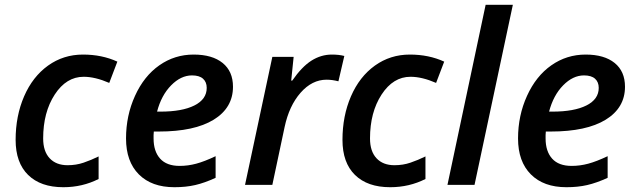

<svg xmlns="http://www.w3.org/2000/svg" viewBox="-20 -780 2685 810"><path d="M247.1 9.8Q151.4 9.8 98.6 -42Q45.9 -93.8 45.9 -189.9Q45.9 -291 81.8 -373.8Q117.7 -456.5 182.6 -503.2Q247.6 -549.8 330.1 -549.8Q410.2 -549.8 475.1 -520L440.9 -430.2Q381.3 -456.1 333 -456.1Q259.8 -456.1 210.9 -381.1Q162.1 -306.2 162.1 -195.8Q162.1 -141.6 189.5 -112.3Q216.8 -83 265.1 -83Q301.3 -83 332.8 -93.8Q364.3 -104.5 396 -120.1V-24.9Q327.6 9.8 247.1 9.8Z M790 -461.9Q743.2 -461.9 701.9 -419.9Q660.6 -377.9 642.6 -309.1H656.7Q748.5 -309.1 800.3 -335.2Q852.1 -361.3 852.1 -409.2Q852.1 -434.1 836.4 -448Q820.8 -461.9 790 -461.9ZM715.8 9.8Q619.6 9.8 565.7 -44.4Q511.7 -98.6 511.7 -195.8Q511.7 -292.5 549.6 -375.7Q587.4 -459 652.1 -504.4Q716.8 -549.8 796.9 -549.8Q875.5 -549.8 919.2 -514.4Q962.9 -479 962.9 -414.1Q962.9 -325.2 881.6 -275.1Q800.3 -225.1 649.9 -225.1H628.9L627.9 -210V-195.8Q627.9 -141.6 655.5 -110.8Q683.1 -80.1 737.8 -80.1Q772.9 -80.1 807.6 -89.4Q842.3 -98.6 889.6 -121.1V-29.8Q842.8 -8.3 803.5 0.7Q764.2 9.8 715.8 9.8Z M1379.9 -549.8Q1410.2 -549.8 1432.6 -543.9L1407.7 -437Q1381.3 -443.8 1357.9 -443.8Q1296.4 -443.8 1248 -388.7Q1199.7 -333.5 1180.7 -244.1L1128.9 0H1013.7L1128.9 -540H1218.8L1208.5 -439.9H1212.9Q1253.4 -498.5 1293.9 -524.2Q1334.5 -549.8 1379.9 -549.8Z M1626 9.8Q1530.3 9.8 1477.5 -42Q1424.8 -93.8 1424.8 -189.9Q1424.8 -291 1460.7 -373.8Q1496.6 -456.5 1561.5 -503.2Q1626.5 -549.8 1709 -549.8Q1789.1 -549.8 1854 -520L1819.8 -430.2Q1760.3 -456.1 1711.9 -456.1Q1638.7 -456.1 1589.8 -381.1Q1541 -306.2 1541 -195.8Q1541 -141.6 1568.4 -112.3Q1595.7 -83 1644 -83Q1680.2 -83 1711.7 -93.8Q1743.2 -104.5 1774.9 -120.1V-24.9Q1706.5 9.8 1626 9.8Z M1981.9 0H1867.7L2028.8 -759.8H2143.6Z M2443.8 -461.9Q2397 -461.9 2355.7 -419.9Q2314.5 -377.9 2296.4 -309.1H2310.5Q2402.3 -309.1 2454.1 -335.2Q2505.9 -361.3 2505.9 -409.2Q2505.9 -434.1 2490.2 -448Q2474.6 -461.9 2443.8 -461.9ZM2369.6 9.8Q2273.4 9.8 2219.5 -44.4Q2165.5 -98.6 2165.5 -195.8Q2165.5 -292.5 2203.4 -375.7Q2241.2 -459 2305.9 -504.4Q2370.6 -549.8 2450.7 -549.8Q2529.3 -549.8 2573 -514.4Q2616.7 -479 2616.7 -414.1Q2616.7 -325.2 2535.4 -275.1Q2454.1 -225.1 2303.7 -225.1H2282.7L2281.7 -210V-195.8Q2281.7 -141.6 2309.3 -110.8Q2336.9 -80.1 2391.6 -80.1Q2426.8 -80.1 2461.4 -89.4Q2496.1 -98.6 2543.5 -121.1V-29.8Q2496.6 -8.3 2457.3 0.7Q2418 9.8 2369.6 9.8Z"/></svg>

Font: Open Sans Semibold
Style: Italic
Weight: 600
Italic angle: -12°
Foundry: Ascender Corporation
Version: Version 1.10